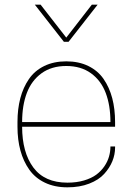

<svg xmlns="http://www.w3.org/2000/svg" viewBox="-20 -800 570 826"><path d="M475.1 -254.9H75.2Q75.2 -144.5 123.5 -79.3Q171.9 -14.2 270 -14.2Q309.6 -14.2 341.6 -23.7Q373.5 -33.2 394.3 -48.6Q415 -64 429 -84.5Q442.9 -105 449 -126.5Q455.1 -147.9 455.1 -169.9H475.1V-165Q475.1 -135.3 463.4 -106.4Q451.7 -77.6 428.2 -51.8Q404.8 -25.9 363.8 -10Q322.8 5.9 270 5.9Q214.8 5.9 173.1 -14.2Q131.3 -34.2 106 -70.1Q80.6 -106 67.9 -152.3Q55.2 -198.7 55.2 -254.9V-274.9Q55.2 -331.1 67.4 -377.4Q79.6 -423.8 104.5 -460Q129.4 -496.1 170.4 -516.1Q211.4 -536.1 265.1 -536.1Q318.8 -536.1 359.9 -516.1Q400.9 -496.1 425.8 -460Q450.7 -423.8 462.9 -377.4Q475.1 -331.1 475.1 -274.9ZM75.2 -274.9H455.1Q455.1 -346.7 434.8 -400.1Q414.6 -453.6 371.3 -484.9Q328.1 -516.1 265.1 -516.1Q202.1 -516.1 158.9 -484.9Q115.7 -453.6 95.5 -400.1Q75.2 -346.7 75.2 -274.9ZM129.9 -779.8H154.8L265.1 -638.2L375 -779.8H399.9L274.9 -620.1H254.9Z"/></svg>

Font: Cooper Hewitt
Style: Thin
Weight: 701
Designer: Village Type and Design LLC
Foundry: Cooper Hewitt Smithsonian Design Museum
Version: 1.000